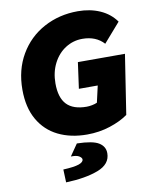

<svg xmlns="http://www.w3.org/2000/svg" viewBox="-105 -803 912 1153"><g transform="rotate(-10 351.5 -226.0)"><path d="M41 -319Q41 -440 95 -532.5Q149 -625 242.5 -675.5Q336 -726 450 -726Q525 -726 585 -699.5Q645 -673 681 -622L579 -505Q531 -558 448 -558Q392 -558 345 -528Q298 -498 270.5 -444Q243 -390 243 -322Q243 -235 282.5 -193.5Q322 -152 404 -152Q419 -152 437 -155.5Q455 -159 468 -165L491 -266H376L398 -425H685L629 -62Q584 -30 518 -8.5Q452 13 378 13Q278 13 202 -24.5Q126 -62 83.5 -136.5Q41 -211 41 -319ZM324 155Q324 145 308.5 135Q293 125 258 126L307 55Q403 57 440 80Q477 103 477 144Q477 211 399.5 240.5Q322 270 203 274L200 195Q266 192 295 182Q324 172 324 155Z"/></g></svg>

Font: Nebula Sans Black
Style: Regular
Weight: 900
Italic angle: -9°
Designer: Paul D. Hunt for Adobe (as Source Sans)
Foundry: Nebula Entertainment & Broadcasting LLC
Version: Version 1.010